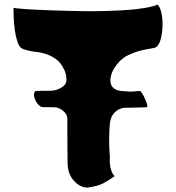

<svg xmlns="http://www.w3.org/2000/svg" viewBox="-20 -825 784 855"><path d="M681 -805Q693 -795 699 -766Q705 -737 703.5 -703.5Q702 -670 693.5 -643.5Q685 -617 668 -612Q660 -610 639 -606.5Q618 -603 599 -598Q582 -593 554.5 -581Q527 -569 507 -546Q497 -534 489.5 -522.5Q482 -511 477 -497Q466 -465 476.5 -444.5Q487 -424 518 -420Q555 -416 578.5 -418Q602 -420 603 -420Q606 -420 612.5 -410Q619 -400 625 -386.5Q631 -373 634.5 -362Q638 -351 635 -348Q634 -347 606 -346.5Q578 -346 535 -345Q525 -345 510.5 -338.5Q496 -332 484 -316.5Q472 -301 469 -273Q466 -236 466 -202Q466 -168 468 -145Q470 -122 469 -117Q468 -87 475.5 -66Q483 -45 491 -41Q465 -22 440.5 -9Q416 4 372 10Q355 12 334 0.5Q313 -11 297.5 -35.5Q282 -60 281 -96Q281 -117 280.5 -145.5Q280 -174 280 -204Q280 -234 280 -258.5Q280 -283 280 -295Q280 -311 270 -322.5Q260 -334 247.5 -340.5Q235 -347 227 -347Q202 -348 186.5 -348Q171 -348 170 -348Q160 -348 148.5 -361.5Q137 -375 132.5 -392.5Q128 -410 138 -420Q138 -420 158 -420.5Q178 -421 209 -421Q220 -421 235.5 -426.5Q251 -432 263.5 -442.5Q276 -453 276 -469Q276 -493 267 -512.5Q258 -532 247 -545Q230 -565 201.5 -578Q173 -591 132 -595Q121 -596 101.5 -601Q82 -606 75 -611Q64 -619 57 -641Q50 -663 46 -691Q42 -719 41 -745.5Q40 -772 40 -790Q44 -789 63 -787Q82 -785 108 -783.5Q134 -782 158 -781Q177 -780 207.5 -779Q238 -778 273 -777Q308 -776 339 -775.5Q370 -775 390 -775Q417 -775 452.5 -776Q488 -777 522 -779Q556 -781 576 -783Q596 -785 618 -788.5Q640 -792 658 -796.5Q676 -801 681 -805Z"/></svg>

Font: Potta One
Style: Regular
Weight: 400
Designer: 108,108go
Foundry: Font Zone 108
Version: Version 1.000